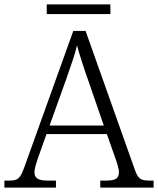

<svg xmlns="http://www.w3.org/2000/svg" viewBox="-22 -855 720 875"><path d="M191 -791H481V-835H191ZM-2 0H233V-32H196C150 -32 135 -44 135 -71C135 -88 147 -123 153 -140L190 -244H465L503 -136C509 -120 520 -87 520 -71C520 -44 507 -32 463 -32H435V0H678V-32H661C618 -32 607 -40 592 -83L368 -714H312L90 -96C70 -41 61 -32 19 -32H-2ZM204 -283 279 -492C298 -546 320 -608 329 -648C341 -603 362 -539 382 -483L451 -283Z"/></svg>

Font: Noto Serif Georgian Light
Style: Regular
Weight: 300
Designer: Monotype Design Team, Akaki Razmadze
Foundry: Google LLC
Version: Version 2.003